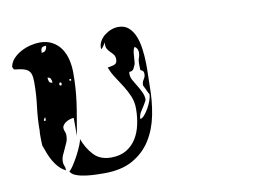

<svg xmlns="http://www.w3.org/2000/svg" viewBox="-67 -672 1134 805"><g transform="rotate(-10 500.0 -270.0)"><path d="M393 -493Q393 -509 401 -522.5Q409 -536 422 -546Q435 -556 450 -561.5Q465 -567 480 -567Q507 -567 524 -551.5Q541 -536 550.5 -512Q560 -488 564 -457.5Q568 -427 568.5 -397.5Q569 -368 568 -341.5Q567 -315 567 -299Q567 -236 555.5 -177.5Q544 -119 515.5 -73.5Q487 -28 438.5 -0.5Q390 27 317 27Q305 27 283 26.5Q261 26 238 23Q215 20 196.5 13Q178 6 173 -7Q179 -9 190.5 -26.5Q202 -44 213.5 -65.5Q225 -87 233 -107Q241 -127 240 -133Q255 -92 282 -62.5Q309 -33 356 -33Q395 -33 421.5 -49Q448 -65 464 -91Q480 -117 487 -150Q494 -183 494 -217Q494 -246 484 -269.5Q474 -293 460.5 -315Q447 -337 432 -359Q417 -381 407 -407Q421 -409 434.5 -413Q448 -417 448 -434Q448 -448 442 -455.5Q436 -463 429 -469.5Q422 -476 416.5 -485.5Q411 -495 413 -513Q411 -509 405 -500Q399 -491 393 -487ZM160 -13Q142 -22 129.5 -36Q117 -50 108 -66Q99 -82 92.5 -99Q86 -116 80 -133Q80 -136 79.5 -145Q79 -154 79 -163.5Q79 -173 79 -181.5Q79 -190 80 -193Q80 -247 86.5 -297Q93 -347 93 -401Q93 -422 89 -434Q85 -446 76 -452.5Q67 -459 53 -462Q39 -465 20 -467Q18 -468 15.5 -473Q13 -478 13 -480Q17 -500 31.5 -515Q46 -530 65 -540Q84 -550 105 -555Q126 -560 144 -560Q175 -560 197.5 -547.5Q220 -535 234 -514.5Q248 -494 254.5 -467Q261 -440 261 -411Q261 -376 259 -346.5Q257 -317 253 -287Q249 -257 243 -223.5Q237 -190 230 -147V-224Q224 -224 215 -221.5Q206 -219 198.5 -214.5Q191 -210 185.5 -203.5Q180 -197 180 -190Q180 -181 183.5 -174Q187 -167 187 -157Q187 -141 181.5 -128Q176 -115 170 -102.5Q164 -90 158.5 -77.5Q153 -65 153 -50Q153 -40 156.5 -33Q160 -26 160 -17ZM168 -542Q153 -542 149 -536Q145 -530 145 -516Q157 -516 162.5 -523.5Q168 -531 168 -542ZM560 -267Q559 -268 556 -273.5Q553 -279 550 -286Q547 -293 544 -299Q541 -305 540 -307V-310Q540 -322 547 -332Q554 -342 554 -354Q554 -361 551.5 -365Q549 -369 540 -373L539 -400Q539 -415 543 -424.5Q547 -434 547 -447Q547 -464 533 -473Q532 -472 529.5 -467Q527 -462 527 -460Q526 -458 525 -449.5Q524 -441 523.5 -430.5Q523 -420 522 -411Q521 -402 520 -400Q513 -382 508 -378Q503 -374 499.5 -374Q496 -374 494 -373.5Q492 -373 492 -363Q492 -351 499.5 -337.5Q507 -324 516 -309.5Q525 -295 532.5 -279Q540 -263 540 -247Q540 -246 537.5 -241Q535 -236 533 -233Q527 -222 515.5 -205Q504 -188 504 -171Q512 -171 522 -182.5Q532 -194 540.5 -209Q549 -224 554.5 -239.5Q560 -255 560 -264ZM168 -385Q168 -393 164.5 -401Q161 -409 151 -409Q151 -400 154 -392.5Q157 -385 168 -385ZM247 -387H240V-380H247ZM200 -367Q205 -367 205 -373.5Q205 -380 200 -380Q195 -380 195 -373.5Q195 -367 200 -367ZM113 -247Q105 -242 105 -233H113Z"/></g></svg>

Font: Genkaimincho
Style: Regular
Weight: 800
Designer: Dr. Ken Lunde (project architect, glyph set definition & overall production); Masataka HATTORI \u670D \u90E8 \u6B63 \u8C
Foundry: Adobe Systems Incorporated
Version: Version 1.00